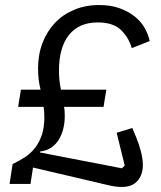

<svg xmlns="http://www.w3.org/2000/svg" viewBox="-20 -730 640 762"><path d="M463 12Q438 12 405.5 4Q373 -4 338 -12L111 -65L101 0H18L30 -79Q58 -92 81 -107.5Q104 -123 120.5 -145Q137 -167 146.5 -196Q156 -225 156 -265Q156 -288 153 -306H52L63 -374H141Q136 -394 133.5 -414.5Q131 -435 131 -458Q131 -513 148.5 -559Q166 -605 197.5 -638.5Q229 -672 274 -691Q319 -710 373 -710Q420 -710 455.5 -697Q491 -684 516 -663.5Q541 -643 555 -617.5Q569 -592 574 -567L503 -539Q491 -581 460 -611Q429 -641 368 -641Q293 -641 253.5 -591Q214 -541 214 -450Q214 -429 216 -410.5Q218 -392 222 -374H402L391 -306H234Q236 -298 236.5 -287.5Q237 -277 237 -268Q237 -244 231.5 -220.5Q226 -197 214.5 -177.5Q203 -158 184.5 -145Q166 -132 140 -129L138 -125L464 -62L475 -73L443 -203L505 -222L521 -184Q532 -157 539.5 -128Q547 -99 547 -75Q547 -37 526 -12.5Q505 12 463 12Z"/></svg>

Font: IBM Plex Mono
Style: Italic
Weight: 400
Italic angle: -9°
Monospace: yes
Designer: Mike Abbink, Paul van der Laan, Pieter van Rosmalen
Foundry: Bold Monday
Version: Version 2.3